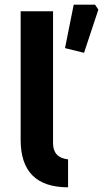

<svg xmlns="http://www.w3.org/2000/svg" viewBox="-20 -788 439 818"><path d="M68 -192V-740H206V-178Q206 -116 270 -109V10Q68 10 68 -192ZM257 -583 294 -768H385L399 -747L338 -563Z"/></svg>

Font: Oxanium
Style: Bold
Weight: 700
Designer: Severin Meyer
Version: Version 2.000